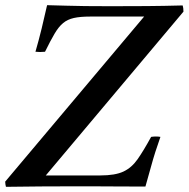

<svg xmlns="http://www.w3.org/2000/svg" viewBox="-39 -721 729 742"><path d="M-19 -19 518 -657H309Q271 -657 246.5 -651.5Q222 -646 205 -632Q188 -618 172 -591Q156 -564 135 -521Q116 -519 98 -521Q111 -566 122 -611Q133 -656 143 -701Q184 -700 217.5 -699Q251 -698 290.5 -697.5Q330 -697 388 -697Q461 -697 528 -697.5Q595 -698 667 -700Q670 -690 670 -676L138 -43H349Q406 -43 438 -58Q470 -73 493 -106Q516 -139 545 -192Q564 -195 581 -192Q559 -130 546 -82Q533 -34 523 0Q458 0 402 -0.5Q346 -1 307 -1Q268 -1 254 -1Q188 -1 119 -0.5Q50 0 -16 1Q-17 -3 -18 -8.5Q-19 -14 -19 -19Z"/></svg>

Font: Tiro Devanagari Hindi
Style: Italic
Weight: 400
Italic angle: -11°
Designer: Devanagari: John Hudson & Fiona Ross, assisted by Paul Hanslow. Latin: John Hudson with Paul Hanslow, assisted by Kaja S
Foundry: Tiro Typeworks Ltd.
Version: Version 1.52